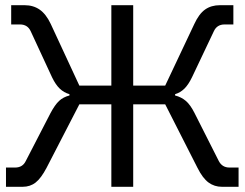

<svg xmlns="http://www.w3.org/2000/svg" viewBox="-20 -718 940 738"><path d="M38 -74Q67 -74 79 -99L174 -283Q191 -315 207 -330Q223 -345 247 -351V-356Q226 -362 210 -377Q194 -392 180 -421L98 -598Q86 -624 57 -624H23V-698H75Q108 -698 132.5 -681Q157 -664 175 -626L285 -389H408V-698H492V-389H615L727 -626Q745 -665 768.5 -681.5Q792 -698 825 -698H877V-624H843Q814 -624 802 -598L718 -421Q704 -392 688.5 -377Q673 -362 653 -356V-351Q677 -345 694.5 -330Q712 -315 728 -283L821 -99Q834 -74 862 -74H897V0H833Q804 0 781.5 -16.5Q759 -33 739 -73L615 -317H492V0H408V-317H285L159 -73Q138 -33 117 -16.5Q96 0 67 0H3V-74Z"/></svg>

Font: iA Writer Duo V
Style: Regular
Weight: 400
Designer: Mike Abbink, Paul van der Laan, Pieter van Rosmalen, Oliver Reichenstein
Foundry: Information Architects Inc.
Version: Version 2.000